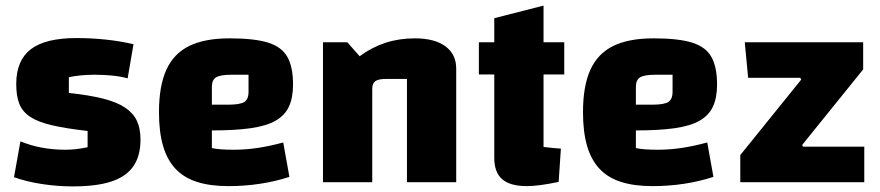

<svg xmlns="http://www.w3.org/2000/svg" viewBox="-20 -651 3145 686"><path d="M38 -351Q38 -435 90 -475Q142 -515 253 -515Q307 -515 358.5 -509.5Q410 -504 457 -493L436 -371Q411 -378 381 -381Q351 -384 317 -384Q292 -384 267 -381.5Q242 -379 226 -375V-319Q300 -311 349 -298.5Q398 -286 427 -266.5Q456 -247 469 -219.5Q482 -192 482 -152Q482 -94 456.5 -57Q431 -20 378 -2.5Q325 15 240 15Q185 15 129.5 6.5Q74 -2 30 -18L53 -146Q125 -116 214 -116Q231 -116 250 -118Q269 -120 293 -125V-183Q215 -192 165.5 -203.5Q116 -215 88 -233.5Q60 -252 49 -280Q38 -308 38 -351Z M796 14Q731 14 684 -1Q637 -16 607 -48Q577 -80 562.5 -130Q548 -180 548 -250Q548 -344 574.5 -402Q601 -460 656.5 -487Q712 -514 800 -514Q888 -514 937 -499Q986 -484 1006.5 -448Q1027 -412 1027 -349Q1027 -302 1012.5 -270.5Q998 -239 965 -220Q932 -201 876 -193Q820 -185 737 -185H707V-277H796Q837 -277 852.5 -286.5Q868 -296 868 -323V-384H809Q768 -384 752.5 -375Q737 -366 737 -341V-122Q762 -116 816 -116Q858 -116 901 -122.5Q944 -129 992 -142L1014 -19Q965 -3 910 5.5Q855 14 796 14Z M1134 0V-500H1221L1265 -450Q1308 -482 1357 -498Q1406 -514 1462 -514Q1533 -514 1571.5 -485.5Q1610 -457 1610 -406V0H1434V-369H1360Q1332 -369 1321 -361Q1310 -353 1310 -334V0Z M1862 14Q1803 14 1774.5 -10.5Q1746 -35 1746 -87V-586L1922 -631V-126Q1938 -124 1953 -122.5Q1968 -121 1984 -120L1976 -1Q1942 6 1913.5 10Q1885 14 1862 14ZM1691 -385V-500H1996V-385Z M2311 14Q2246 14 2199 -1Q2152 -16 2122 -48Q2092 -80 2077.5 -130Q2063 -180 2063 -250Q2063 -344 2089.5 -402Q2116 -460 2171.5 -487Q2227 -514 2315 -514Q2403 -514 2452 -499Q2501 -484 2521.5 -448Q2542 -412 2542 -349Q2542 -302 2527.5 -270.5Q2513 -239 2480 -220Q2447 -201 2391 -193Q2335 -185 2252 -185H2222V-277H2311Q2352 -277 2367.5 -286.5Q2383 -296 2383 -323V-384H2324Q2283 -384 2267.5 -375Q2252 -366 2252 -341V-122Q2277 -116 2331 -116Q2373 -116 2416 -122.5Q2459 -129 2507 -142L2529 -19Q2480 -3 2425 5.5Q2370 14 2311 14Z M2843 -367 2839 -373H2653L2641 -500H3064V-403L2846 -133L2849 -127H3068V0H2625V-97Z"/></svg>

Font: Changa ExtraLight
Style: Bold
Weight: 700
Version: Version 3.002; ttfautohint (v1.8.2)